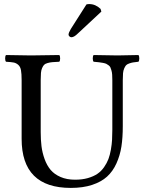

<svg xmlns="http://www.w3.org/2000/svg" viewBox="-20 -919 713 949"><path d="M181.2 -522.9V-266.1Q181.2 -228 185.1 -196.3Q189 -164.6 200.4 -132.8Q211.9 -101.1 230.2 -79.3Q248.5 -57.6 279.3 -44.2Q310.1 -30.8 351.1 -30.8Q386.2 -30.8 414.3 -38.8Q442.4 -46.9 461.4 -59.8Q480.5 -72.8 494.4 -92.8Q508.3 -112.8 515.9 -132.8Q523.4 -152.8 528.1 -179.4Q532.7 -206.1 533.9 -227.8Q535.2 -249.5 535.2 -276.9V-522.9Q535.2 -538.6 534.4 -549.8Q533.7 -561 531 -570.3Q528.3 -579.6 525.9 -585.4Q523.4 -591.3 516.8 -596.2Q510.3 -601.1 505.4 -603.5Q500.5 -606 489 -608.2Q477.5 -610.4 468.8 -611.3Q460 -612.3 442.9 -613.8Q438.5 -618.2 438.5 -630.4Q438.5 -642.6 442.9 -647Q534.7 -645 561 -645Q587.9 -645 664.1 -647Q668.5 -642.6 668.5 -630.4Q668.5 -618.2 664.1 -613.8Q646 -611.8 637.2 -610.4Q628.4 -608.9 617.7 -605Q606.9 -601.1 602.5 -595.7Q598.1 -590.3 593.8 -580.6Q589.4 -570.8 588.1 -557.1Q586.9 -543.5 586.9 -522.9V-294.9Q586.9 -238.8 580.1 -194.6Q573.2 -150.4 555.4 -111.1Q537.6 -71.8 509 -45.9Q480.5 -20 435.3 -5.1Q390.1 9.8 330.1 9.8Q86.9 9.8 86.9 -232.9V-522.9Q86.9 -554.7 83.7 -572Q80.6 -589.4 70.3 -598.4Q60.1 -607.4 47.9 -609.9Q35.6 -612.3 9.8 -613.8Q5.4 -618.2 5.4 -630.4Q5.4 -642.6 9.8 -647Q91.8 -645 132.8 -645Q179.2 -645 272.9 -647Q277.3 -642.6 277.3 -630.4Q277.3 -618.2 272.9 -613.8Q251 -612.8 239 -611.8Q227.1 -610.8 215.1 -607.4Q203.1 -604 198 -598.6Q192.9 -593.3 188.2 -582.8Q183.6 -572.3 182.4 -558.3Q181.2 -544.4 181.2 -522.9ZM407.2 -897Q413.1 -898.9 420.9 -898.9Q452.1 -898.9 477.1 -875L481 -861.8L365.2 -753.9Q346.2 -734.9 333 -734.9Q327.6 -734.9 323.2 -739Q318.8 -743.2 318.8 -748Q318.8 -756.8 330.1 -775.9Z"/></svg>

Font: Common Serif News
Style: Regular
Weight: 450
Designer: Philipp H. Poll, Khaled Hosny
Foundry: Stefan Peev, Context Ltd.
Version: Version 1.026